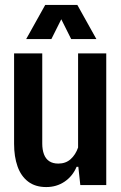

<svg xmlns="http://www.w3.org/2000/svg" viewBox="-20 -749 491 777"><path d="M410 -533V0H305L297 -74H290Q274 -36 241.5 -14Q209 8 167 8Q123 8 94 -14Q65 -36 51 -75.5Q37 -115 37 -167V-533H151V-168Q151 -143 158 -124.5Q165 -106 179.5 -96.5Q194 -87 216 -87Q246 -87 266 -105Q286 -123 296 -152V-533ZM86 -591 163 -729H293L370 -591H268L228 -671L188 -591Z"/></svg>

Font: Hubot Sans Condensed SemiBold
Style: Regular
Weight: 600
Width: 3
Designer: Deni Anggara
Foundry: GitHub, Inc., Subsidiary of Microsoft Corporation
Version: Version 2.000